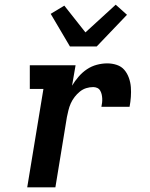

<svg xmlns="http://www.w3.org/2000/svg" viewBox="-20 -798 640 818"><path d="M96 0 165 -419H107V-520H302L287 -433Q299 -453 315 -471.5Q331 -490 350.5 -503Q370 -516 392.5 -522Q415 -528 437 -528Q458 -528 477.5 -521.5Q497 -515 509.5 -500.5Q522 -486 529 -466.5Q536 -447 537.5 -426.5Q539 -406 537.5 -385Q536 -364 532 -343H412Q414 -352 415 -361Q416 -370 415.5 -379Q415 -388 413 -396.5Q411 -405 406.5 -412.5Q402 -420 394 -423.5Q386 -427 377 -427Q362 -427 347.5 -422.5Q333 -418 320.5 -408Q308 -398 298 -385Q288 -372 281.5 -357.5Q275 -343 271.5 -328Q268 -313 265 -299L216 0ZM278 -600 196 -739 254 -774 344 -660 473 -778 521 -735 392 -600Z"/></svg>

Font: Iosevka Etoile
Style: Bold Italic
Weight: 700
Italic angle: -9°
Designer: Belleve Invis
Foundry: Belleve Invis
Version: Version 28.1.0; ttfautohint (v1.8.4)